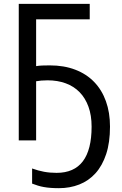

<svg xmlns="http://www.w3.org/2000/svg" viewBox="-20 -734 640 1004"><path d="M229 -314Q210.9 -314 196.3 -312.7Q181.6 -311.5 168.9 -309.1V0H78.1V-713.9H449.2V-632.8H168.9V-388.2Q183.1 -390.6 200.7 -391.4Q218.3 -392.1 240.2 -392.1Q314.9 -392.1 373.5 -369.6Q432.1 -347.2 472.4 -305.4Q512.7 -263.7 533.9 -204.6Q555.2 -145.5 555.2 -71.8Q555.2 11.2 535.2 71.8Q515.1 132.3 479.5 171.9Q443.8 211.4 394.8 230.7Q345.7 250 288.1 250Q264.2 250 245.1 248.5Q226.1 247.1 209.5 244.1Q192.9 241.2 178.2 236.6Q163.6 231.9 147.9 226.1V147Q178.7 158.2 209.7 164.1Q240.7 169.9 275.9 169.9Q459 169.9 459 -71.8Q459 -130.9 442.6 -176Q426.3 -221.2 396.2 -252Q366.2 -282.7 323.7 -298.3Q281.2 -314 229 -314Z"/></svg>

Font: Droid Sans Mono
Style: Regular
Weight: 400
Monospace: yes
Foundry: Ascender Corporation
Version: Version 1.00 build 112